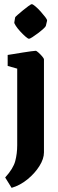

<svg xmlns="http://www.w3.org/2000/svg" viewBox="-20 -712 281 926"><path d="M53 -628Q53 -630 64.5 -640Q76 -650 90.5 -662Q105 -674 117.5 -683Q130 -692 133 -692Q138 -692 150.5 -681.5Q163 -671 176 -656.5Q189 -642 198.5 -629.5Q208 -617 207 -612L201 -587Q200 -583 189 -573Q178 -563 163.5 -552Q149 -541 136.5 -533Q124 -525 120 -525Q115 -525 103 -535.5Q91 -546 78 -560Q65 -574 56.5 -587Q48 -600 49 -604ZM36 194 5 144Q44 101 53.5 65Q63 29 63 -12V-381L17 -394V-447Q26 -448 46 -451.5Q66 -455 88.5 -458.5Q111 -462 129 -464.5Q147 -467 152 -467Q156 -467 165.5 -458.5Q175 -450 183.5 -440Q192 -430 192 -426V23Q192 54 170 89Q148 124 112.5 153Q77 182 36 194Z"/></svg>

Font: Grenze Gotisch
Style: Bold
Weight: 700
Designer: Renata Polastri
Foundry: Omnibus-Type
Version: Version 1.001